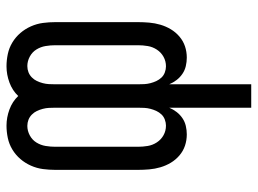

<svg xmlns="http://www.w3.org/2000/svg" viewBox="-121 -461 792 590"><g transform="rotate(-90 275.0 -166.0)"><path d="M239 210V-42Q234 -30 226 -19.5Q218 -9 207 -1.5Q196 6 183 9Q170 12 157 12Q139 12 122.5 6.5Q106 1 92.5 -10.5Q79 -22 70 -37Q61 -52 56 -69Q51 -86 49.5 -103.5Q48 -121 48 -138V-392Q48 -411 50.5 -430Q53 -449 61 -467Q69 -485 81.5 -499.5Q94 -514 110.5 -524Q127 -534 146 -538Q165 -542 184 -542Q209 -542 233.5 -533Q258 -524 275 -506Q292 -524 316.5 -533Q341 -542 366 -542Q385 -542 404 -538Q423 -534 439.5 -524Q456 -514 468.5 -499.5Q481 -485 489 -467Q497 -449 499.5 -430Q502 -411 502 -392V-138Q502 -121 500.5 -103.5Q499 -86 494 -69Q489 -52 480 -37Q471 -22 457.5 -10.5Q444 1 427.5 6.5Q411 12 393 12Q380 12 367 9Q354 6 343 -1.5Q332 -9 324 -19.5Q316 -30 311 -42V210ZM184 -52Q193 -52 202.5 -55.5Q212 -59 218.5 -66Q225 -73 229 -81.5Q233 -90 235.5 -99.5Q238 -109 238.5 -118.5Q239 -128 239 -138V-392Q239 -402 238.5 -411.5Q238 -421 235.5 -430.5Q233 -440 229 -448.5Q225 -457 218 -464Q211 -471 202 -474.5Q193 -478 183 -478Q168 -478 154 -470.5Q140 -463 132 -450Q124 -437 121.5 -422Q119 -407 119 -392V-138Q119 -123 121.5 -108Q124 -93 132.5 -80Q141 -67 154.5 -59.5Q168 -52 184 -52ZM366 -52Q382 -52 395.5 -59.5Q409 -67 417.5 -80Q426 -93 428.5 -108Q431 -123 431 -138V-392Q431 -407 428.5 -422Q426 -437 418 -450Q410 -463 396 -470.5Q382 -478 367 -478Q357 -478 348 -474.5Q339 -471 332 -464Q325 -457 321 -448.5Q317 -440 314.5 -430.5Q312 -421 311.5 -411.5Q311 -402 311 -392V-138Q311 -128 311.5 -118.5Q312 -109 314.5 -99.5Q317 -90 321 -81.5Q325 -73 331.5 -66Q338 -59 347.5 -55.5Q357 -52 366 -52Z"/></g></svg>

Font: Lode
Style: Regular
Weight: 400
Monospace: yes
Designer: Belleve Invis
Foundry: Belleve Invis
Version: Version 29.2.0; ttfautohint (v1.8.3)